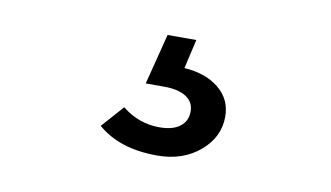

<svg xmlns="http://www.w3.org/2000/svg" viewBox="-40 -73 680 395"><g transform="rotate(10 300.0 124.0)"><path d="M305 248Q265 248 234 238Q203 228 180 208L221 162Q256 190 299 190Q327 190 342 178.5Q357 167 357 147Q357 127 340.5 116.5Q324 106 295 106H256L283 0H343L329 61Q374 64 401.5 86.5Q429 109 429 145Q429 188 393.5 218Q358 248 305 248Z"/></g></svg>

Font: Red Hat Text SemiBold
Style: Regular
Weight: 600
Designer: Pentagram, MCKL
Foundry: MCKL
Version: Version 1.030